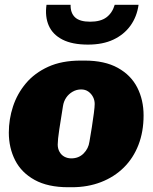

<svg xmlns="http://www.w3.org/2000/svg" viewBox="-20 -775 640 805"><path d="M266 10Q181 10 125.5 -20.5Q70 -51 43.5 -103Q17 -155 17 -219Q17 -275 34.5 -328.5Q52 -382 88.5 -425.5Q125 -469 182 -495Q239 -521 318 -521H335Q419 -521 474 -490.5Q529 -460 555.5 -408Q582 -356 582 -291Q582 -223 560.5 -167.5Q539 -112 499 -72.5Q459 -33 403.5 -11.5Q348 10 281 10ZM279 -111Q310 -111 330.5 -131.5Q351 -152 355 -181Q360 -209 365 -241Q370 -273 373.5 -300Q377 -327 377 -339Q377 -355 370 -368.5Q363 -382 350.5 -391Q338 -400 320 -400Q301 -400 284.5 -390.5Q268 -381 257.5 -365.5Q247 -350 244 -330Q235 -275 228.5 -232Q222 -189 222 -169Q222 -152 229.5 -138.5Q237 -125 250 -118Q263 -111 279 -111ZM349 -588Q283 -588 242 -609Q201 -630 184.5 -667.5Q168 -705 175 -755H276Q275 -721 294.5 -702.5Q314 -684 358 -684Q402 -684 426.5 -702.5Q451 -721 461 -755H561Q554 -705 527 -667.5Q500 -630 455.5 -609Q411 -588 349 -588Z"/></svg>

Font: Chivo Mono Medium Black
Style: Italic
Weight: 900
Italic angle: -8.05°
Monospace: yes
Version: Version 1.008